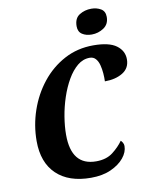

<svg xmlns="http://www.w3.org/2000/svg" viewBox="-100 -1009 854 1091"><g transform="rotate(-10 326.5 -463.0)"><path d="M336 10Q208 10 137.5 -57.5Q67 -125 67 -249Q67 -339 96.5 -425Q126 -511 180.5 -579.5Q235 -648 310.5 -688.5Q386 -729 478 -729Q569 -729 611 -698Q653 -667 653 -618Q653 -567 611.5 -541.5Q570 -516 508 -516Q509 -537 507 -562.5Q505 -588 499 -611Q493 -634 480 -648.5Q467 -663 446 -663Q407 -663 375 -636.5Q343 -610 317.5 -566Q292 -522 274 -468Q256 -414 247 -358.5Q238 -303 238 -255Q238 -77 381 -77Q440 -77 477.5 -106Q515 -135 538 -168Q543 -164 548.5 -155Q554 -146 554 -135Q554 -100 527 -67Q500 -34 451.5 -12Q403 10 336 10ZM481 -791Q449 -791 426.5 -805.5Q404 -820 404 -852Q404 -898 434.5 -917Q465 -936 503 -936Q534 -936 558 -922Q582 -908 582 -875Q582 -833 550.5 -812Q519 -791 481 -791Z"/></g></svg>

Font: Noto Serif Condensed ExtraBold
Style: Italic
Weight: 800
Width: 3
Italic angle: -12°
Designer: Monotype Design Team
Foundry: Monotype Imaging Inc.
Version: Version 2.014; ttfautohint (v1.8.4.7-5d5b)